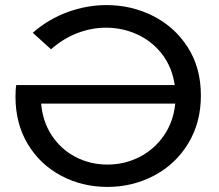

<svg xmlns="http://www.w3.org/2000/svg" viewBox="-20 -728 863 756"><path d="M583 -665C526.3 -693.7 465 -708 399 -708C347.7 -708 296.8 -698.8 246.5 -680.5C196.2 -662.2 150.3 -635 109 -599L181 -534C213.7 -562.7 248.5 -584 285.5 -598C322.5 -612 359.7 -619 397 -619C441.7 -619 483.5 -609.8 522.5 -591.5C561.5 -573.2 593.8 -547 619.5 -513C645.2 -479 661.3 -439 668 -393H44C42 -383 41 -367.7 41 -347C41 -276.3 57.2 -214.2 89.5 -160.5C121.8 -106.8 165.7 -65.3 221 -36C276.3 -6.7 337 8 403 8C469 8 530.2 -6.8 586.5 -36.5C642.8 -66.2 687.7 -108.3 721 -163C754.3 -217.7 771 -280.7 771 -352C771 -424.7 753.8 -487.8 719.5 -541.5C685.2 -595.2 639.7 -636.3 583 -665ZM529.5 -110C490.5 -90 448.3 -80 403 -80C357.7 -80 315.8 -90 277.5 -110C239.2 -130 208 -158.2 184 -194.5C160 -230.8 146 -272.7 142 -320H670C665.3 -272.7 650.5 -230.8 625.5 -194.5C600.5 -158.2 568.5 -130 529.5 -110Z"/></svg>

Font: Rookery
Style: Regular
Weight: 400
Designer: Ryan Kimball / Julieta Ulanovsky
Foundry: Motorola Mobility LLC.
Version: Version 1.0